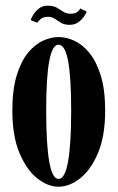

<svg xmlns="http://www.w3.org/2000/svg" viewBox="-20 -662 424 692"><path d="M191 11Q152.5 11 114.2 -19.2Q76 -49.5 50.2 -110.5Q24.5 -171.5 24.5 -263.5Q24.5 -338.5 40 -389.5Q55.5 -440.5 80.5 -471.2Q105.5 -502 134.8 -515.2Q164 -528.5 191 -528.5Q218.5 -528.5 247.8 -515.2Q277 -502 302.2 -471.2Q327.5 -440.5 343.2 -389.5Q359 -338.5 359 -263.5Q359 -171.5 333.2 -110.5Q307.5 -49.5 268.8 -19.2Q230 11 191 11ZM191 -17Q236.5 -17 236.5 -263.5Q236.5 -386 225.2 -443.5Q214 -501 191 -501Q169 -501 157.8 -443.5Q146.5 -386 146.5 -263.5Q146.5 -17 191 -17ZM231 -572.5Q212 -572.5 200 -579.8Q188 -587 177.8 -594.2Q167.5 -601.5 153.5 -601.5Q135.5 -601.5 126 -593Q116.5 -584.5 114.5 -580L90.5 -589.5Q93 -598 100.8 -610.2Q108.5 -622.5 121.2 -632Q134 -641.5 152 -641.5Q172.5 -641.5 185 -634.2Q197.5 -627 208.2 -619.8Q219 -612.5 234.5 -612.5Q251.5 -612.5 259.2 -619.2Q267 -626 269 -631.5L292.5 -620.5Q290.5 -614 282.8 -602.5Q275 -591 262.2 -581.8Q249.5 -572.5 231 -572.5Z"/></svg>

Font: Imbue 50pt
Style: Bold
Weight: 700
Designer: Tyler Finck
Foundry: Etcetera Type Company
Version: Version 1.102; ttfautohint (v1.8.3)